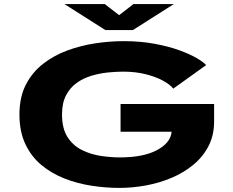

<svg xmlns="http://www.w3.org/2000/svg" viewBox="-20 -907 1140 938"><path d="M563 11Q497 11 428 0.5Q359 -10 296 -34.5Q233 -59 183 -100.2Q133 -141.5 104 -202.8Q75 -264 75 -348Q75 -432 106.2 -493Q137.5 -554 190.5 -595.2Q243.5 -636.5 309.8 -660.8Q376 -685 446.8 -695.5Q517.5 -706 583.5 -706Q666 -706 734.8 -693.2Q803.5 -680.5 855.8 -661.5Q908 -642.5 941.5 -622.8Q975 -603 987 -589L826.5 -474Q811.5 -493.5 777 -512.5Q742.5 -531.5 692.5 -544.2Q642.5 -557 581 -557Q546.5 -557 506 -552.8Q465.5 -548.5 426.2 -536.8Q387 -525 354.5 -501.8Q322 -478.5 302.5 -441Q283 -403.5 283 -348Q283 -278.5 310.2 -236.8Q337.5 -195 380.8 -173.8Q424 -152.5 473 -145.2Q522 -138 565.5 -138Q680 -138 746.8 -173.5Q813.5 -209 818.5 -263.5H569V-399H1026V-313.5Q1026 -246.5 999 -194Q972 -141.5 925.5 -102.8Q879 -64 819.5 -38.8Q760 -13.5 694 -1.2Q628 11 563 11ZM295 -887H492L562 -833L632 -887H829L629 -760H495Z"/></svg>

Font: Trispace Expanded ExtraBold
Style: Regular
Weight: 800
Width: 7
Designer: Tyler Finck
Foundry: Etcetera Type Company
Version: Version 1.210; ttfautohint (v1.8.3)